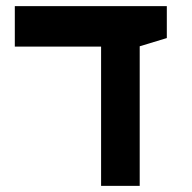

<svg xmlns="http://www.w3.org/2000/svg" viewBox="-20 -606 626 626"><path d="M309.6 0V-454.1H28.3V-585.9H523.9V-481.9L435.5 -455.1V0Z"/></svg>

Font: Cascadia Mono PL
Style: Bold
Weight: 700
Monospace: yes
Designer: Aaron Bell
Foundry: Saja Typeworks
Version: Version 2404.023; ttfautohint (v1.8.4)